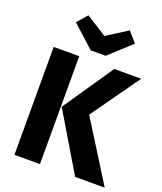

<svg xmlns="http://www.w3.org/2000/svg" viewBox="-168 -1051 980 1159"><g transform="rotate(20 322.5 -472.0)"><path d="M229 0H65V-693H229ZM406 -382 645 0H455L234 -370L454 -693H627ZM519 -879 378 -750H282L140 -879L197 -944L330 -860L463 -944Z"/></g></svg>

Font: Fira Sans BGR
Style: Bold
Weight: 700
Designer: bBox Type GmbH & Carrois Corporate GbR & Edenspiekermann AG
Foundry: bBox Type GmbH & Carrois Corporate GbR & Edenspiekermann AG
Version: Version 4.301